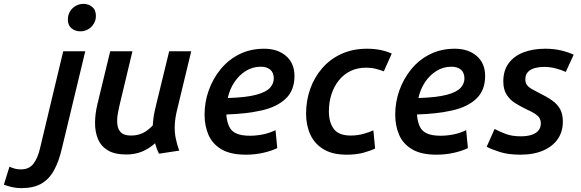

<svg xmlns="http://www.w3.org/2000/svg" viewBox="-171 -787 3003 993"><path d="M-60 186Q-87 186 -110 180.5Q-133 175 -151 168L-122 75Q-107 82 -93.5 85.5Q-80 89 -62 89Q-20 89 2.5 59Q25 29 36 -20L156 -522H270L150 -23Q134 47 108.5 93.5Q83 140 42.5 163Q2 186 -60 186ZM245 -625Q218 -625 199 -640.5Q180 -656 180 -686Q180 -710 191.5 -728.5Q203 -747 221.5 -757Q240 -767 260 -767Q286 -767 305.5 -751.5Q325 -736 325 -705Q325 -682 313.5 -663.5Q302 -645 284 -635Q266 -625 245 -625Z M482 12Q422 12 386.5 -9.5Q351 -31 335.5 -68.5Q320 -106 320.5 -153Q321 -200 333 -249L399 -522H514L452 -263Q444 -231 438.5 -200Q433 -169 436 -143Q439 -117 455 -101.5Q471 -86 507 -86Q540 -86 566.5 -98.5Q593 -111 619 -138Q620 -156 622.5 -175.5Q625 -195 629.5 -214.5Q634 -234 638 -251L704 -522H818L744 -215Q735 -178 733 -142.5Q731 -107 737.5 -73.5Q744 -40 756 -8L651 8Q645 -4 640 -17.5Q635 -31 631 -46Q600 -18 563.5 -3Q527 12 482 12Z M1100 13Q1022 13 975 -14.5Q928 -42 907.5 -89Q887 -136 887 -194Q887 -259 908.5 -319.5Q930 -380 970 -429Q1010 -478 1067 -506.5Q1124 -535 1195 -535Q1265 -535 1308.5 -497.5Q1352 -460 1352 -394Q1352 -320 1307 -277Q1262 -234 1182.5 -216Q1103 -198 1000 -195Q1000 -193 1000 -191Q1000 -189 1000 -187Q1004 -153 1015.5 -130Q1027 -107 1053 -96Q1079 -85 1122 -85Q1155 -85 1189.5 -92Q1224 -99 1254 -114L1263 -21Q1232 -6 1189.5 3.5Q1147 13 1100 13ZM1007 -280Q1103 -283 1154.5 -297Q1206 -311 1225.5 -333Q1245 -355 1245 -381Q1245 -411 1227 -426.5Q1209 -442 1178 -442Q1136 -442 1101 -420.5Q1066 -399 1041.5 -362.5Q1017 -326 1007 -280Z M1622 13Q1549 13 1502.5 -15Q1456 -43 1434 -91Q1412 -139 1412 -199Q1412 -267 1433.5 -327.5Q1455 -388 1496 -435Q1537 -482 1595.5 -508.5Q1654 -535 1727 -535Q1765 -535 1796.5 -528.5Q1828 -522 1855 -510L1814 -418Q1793 -426 1771 -431.5Q1749 -437 1722 -437Q1678 -437 1642.5 -420Q1607 -403 1582 -372Q1557 -341 1543.5 -300Q1530 -259 1530 -211Q1530 -154 1555.5 -120Q1581 -86 1643 -86Q1678 -86 1710 -95Q1742 -104 1760 -113L1769 -19Q1745 -7 1708 3Q1671 13 1622 13Z M2086 13Q2008 13 1961 -14.5Q1914 -42 1893.5 -89Q1873 -136 1873 -194Q1873 -259 1894.5 -319.5Q1916 -380 1956 -429Q1996 -478 2053 -506.5Q2110 -535 2181 -535Q2251 -535 2294.5 -497.5Q2338 -460 2338 -394Q2338 -320 2293 -277Q2248 -234 2168.5 -216Q2089 -198 1986 -195Q1986 -193 1986 -191Q1986 -189 1986 -187Q1990 -153 2001.5 -130Q2013 -107 2039 -96Q2065 -85 2108 -85Q2141 -85 2175.5 -92Q2210 -99 2240 -114L2249 -21Q2218 -6 2175.5 3.5Q2133 13 2086 13ZM1993 -280Q2089 -283 2140.5 -297Q2192 -311 2211.5 -333Q2231 -355 2231 -381Q2231 -411 2213 -426.5Q2195 -442 2164 -442Q2122 -442 2087 -420.5Q2052 -399 2027.5 -362.5Q2003 -326 1993 -280Z M2520 13Q2458 13 2414 -1Q2370 -15 2346 -28L2387 -120Q2413 -106 2445.5 -94Q2478 -82 2522 -82Q2556 -82 2579.5 -90Q2603 -98 2614.5 -113Q2626 -128 2626 -147Q2626 -166 2618.5 -177.5Q2611 -189 2594.5 -199.5Q2578 -210 2553 -221Q2522 -236 2494.5 -253Q2467 -270 2449.5 -297Q2432 -324 2432 -366Q2432 -422 2459.5 -459.5Q2487 -497 2536 -516Q2585 -535 2649 -535Q2694 -535 2731.5 -526Q2769 -517 2796 -504L2755 -415Q2734 -425 2704 -433Q2674 -441 2643 -441Q2619 -441 2597 -435.5Q2575 -430 2560.5 -416Q2546 -402 2546 -376Q2546 -358 2555 -346.5Q2564 -335 2580 -326Q2596 -317 2616 -307Q2657 -287 2684.5 -267.5Q2712 -248 2726 -222.5Q2740 -197 2740 -157Q2740 -107 2714.5 -69Q2689 -31 2639.5 -9Q2590 13 2520 13Z"/></svg>

Font: Ubuntu Sans SemiBold
Style: Italic
Weight: 600
Italic angle: -13.5°
Designer: Dalton Maag Ltd
Foundry: Dalton Maag Ltd
Version: Version 1.006